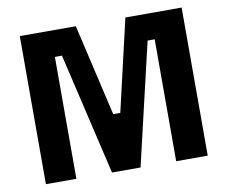

<svg xmlns="http://www.w3.org/2000/svg" viewBox="-76 -785 1044 881"><g transform="rotate(-10 445.5 -345.0)"><path d="M69 0V-690H330L429 -263H462L561 -690H823V0H676V-568H643L510 0H377L244 -568H211V0Z"/></g></svg>

Font: Mozilla Headline ExtraLight
Style: Regular
Weight: 200
Designer: Studio DRAMA
Foundry: Studio DRAMA
Version: Version 1.000